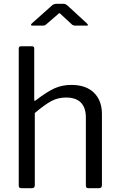

<svg xmlns="http://www.w3.org/2000/svg" viewBox="-20 -984 624 1004"><path d="M91 0Q78 0 78 -13V-729Q78 -742 89 -742H148Q159 -742 159 -730V-463Q159 -452 168 -460Q225 -504 265 -522Q305 -540 353 -540Q430 -540 471.5 -499Q513 -458 513 -388V-16Q513 0 498 0H442Q429 0 429 -13V-370Q429 -420 403.5 -447Q378 -474 325 -474Q283 -474 248.5 -455.5Q214 -437 162 -393V-15Q162 0 146 0ZM302 -906Q300 -908 296.5 -911.5Q293 -915 291 -915Q288 -915 279 -906L221 -856Q216 -852 212.5 -851Q209 -850 203 -850H149Q142 -850 142 -854Q142 -857 147 -862L249 -953Q260 -964 274 -964H313Q320 -964 324.5 -961Q329 -958 333 -955L434 -862Q440 -856 440 -853Q440 -850 433 -850H374Q363 -850 356 -856Z"/></svg>

Font: Libre Franklin
Style: Regular
Weight: 400
Designer: Pablo Impallari, Rodrigo Fuenzalida
Foundry: Impallari Type
Version: Version 1.001; ttfautohint (v1.4.1)